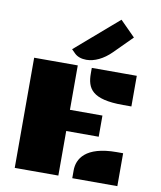

<svg xmlns="http://www.w3.org/2000/svg" viewBox="-102 -1058 954 1139"><g transform="rotate(10 374.5 -488.5)"><path d="M412.6 -631.8C412.6 -541 444.8 -480 632.8 -480H683.6V-664.6H412.6ZM65.4 -1H328.1V-269.5H523.9V-397H328.1V-664.6H65.4ZM412.1 0H683.6V-198.2H645C456.5 -198.2 412.1 -115.7 412.1 -47.4ZM372.1 -706.1C419.9 -706.1 473.6 -731.4 520 -777.8L627.4 -885.3L536.6 -976.6L278.3 -753.4L300.3 -731.4C317.4 -714.4 342.8 -706.1 372.1 -706.1Z"/></g></svg>

Font: Plaster
Style: Regular
Weight: 400
Designer: Eben Sorkin
Foundry: Eben Sorkin
Version: Version 1.007